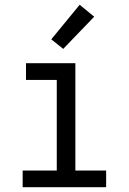

<svg xmlns="http://www.w3.org/2000/svg" viewBox="-20 -785 540 805"><path d="M75 0V-70H218V-450H89V-520H296V-70H425V0ZM245 -580 195 -620 314 -765 375 -715Z"/></svg>

Font: Iosevka Algr
Style: Regular
Weight: 400
Monospace: yes
Designer: Belleve Invis
Foundry: Belleve Invis
Version: Version 26.0.2; ttfautohint (v1.8.3)